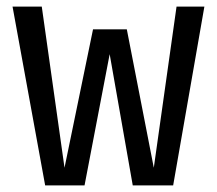

<svg xmlns="http://www.w3.org/2000/svg" viewBox="-20 -560 655 580"><path d="M503.1 0H381L311.3 -396.4L235.4 0H116.4L17.9 -540H106.2L174.9 -53.3L261 -471.3H363.1L444.6 -53.3L513.3 -540H597.4Z"/></svg>

Font: FiraCode Nerd Font Mono
Style: Regular
Weight: 400
Monospace: yes
Designer: Carrois Corporate, Edenspiekermann AG, Nikita Prokopov
Foundry: Carrois Corporate, Edenspiekermann AG, Nikita Prokopov
Version: Version 6.002;Nerd Fonts 3.4.0